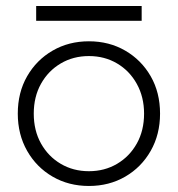

<svg xmlns="http://www.w3.org/2000/svg" viewBox="-20 -607 590 637"><path d="M39 -230Q39 -161 70 -106.5Q101 -52 154.5 -21Q208 10 275 10Q342 10 395.5 -21Q449 -52 480 -106.5Q511 -161 511 -230Q511 -300 480 -354Q449 -408 395.5 -439Q342 -470 275 -470Q208 -470 154.5 -439Q101 -408 70 -354Q39 -300 39 -230ZM92 -230Q92 -286 116 -329Q140 -372 181.5 -396.5Q223 -421 275 -421Q327 -421 368.5 -396.5Q410 -372 434 -328.5Q458 -285 458 -230Q458 -174 434 -131Q410 -88 368.5 -63.5Q327 -39 275 -39Q223 -39 181.5 -63.5Q140 -88 116 -131Q92 -174 92 -230ZM100 -538H450V-587H100Z"/></svg>

Font: Jost Light
Style: Regular
Weight: 300
Version: Version 3.710